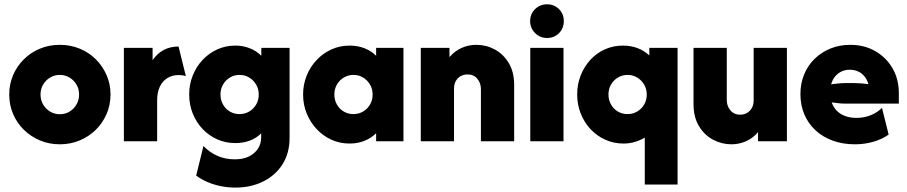

<svg xmlns="http://www.w3.org/2000/svg" viewBox="-20 -646 4148 878"><path d="M253.5 13.9Q204.9 13.9 162.8 -3.8Q120.8 -21.5 89.2 -52.4Q57.6 -83.3 39.9 -124.7Q22.2 -166 22.2 -213.9Q22.2 -261.1 39.9 -302.4Q57.6 -343.8 89.2 -375Q120.8 -406.2 162.8 -423.6Q204.9 -441 253.5 -441Q302.1 -441 344.4 -423.6Q386.8 -406.2 418.1 -375Q449.3 -343.8 467.4 -302.4Q485.4 -261.1 485.4 -213.9Q485.4 -166 467.4 -124.7Q449.3 -83.3 418.1 -52.4Q386.8 -21.5 344.4 -3.8Q302.1 13.9 253.5 13.9ZM253.5 -123.6Q278.5 -123.6 298.3 -135.8Q318.1 -147.9 329.9 -168.4Q341.7 -188.9 341.7 -213.9Q341.7 -238.9 329.9 -259Q318.1 -279.2 297.9 -291.3Q277.8 -303.5 253.5 -303.5Q229.2 -303.5 209 -291.3Q188.9 -279.2 177.1 -259Q165.3 -238.9 165.3 -213.9Q165.3 -188.9 177.1 -168.4Q188.9 -147.9 209 -135.8Q229.2 -123.6 253.5 -123.6Z M546.5 0V-427.1H677.8V-370.8Q698.6 -401.4 728.5 -417.4Q758.3 -433.3 796.5 -433.3L829.9 -297.9Q822.2 -300.7 813.9 -301.7Q805.6 -302.8 797.2 -302.8Q767.4 -302.8 745.1 -288.9Q722.9 -275 710.8 -249.3Q698.6 -223.6 698.6 -187.5V0Z M1056.9 211.8Q1022.2 211.8 989.6 205.2Q956.9 198.6 928.1 186.1Q899.3 173.6 877.1 156.9L910.4 21.5Q936.1 49.3 972.6 66Q1009 82.6 1054.2 82.6Q1091.7 82.6 1118.4 69.4Q1145.1 56.2 1159.7 33.7Q1174.3 11.1 1174.3 -17.4V-36.1Q1152.1 -13.9 1121.9 -2.8Q1091.7 8.3 1056.2 8.3Q1011.8 8.3 973.6 -8.7Q935.4 -25.7 906.6 -55.9Q877.8 -86.1 861.5 -126.7Q845.1 -167.4 845.1 -213.9Q845.1 -260.4 861.5 -301Q877.8 -341.7 906.6 -372.2Q935.4 -402.8 973.6 -420.1Q1011.8 -437.5 1056.2 -437.5Q1091.7 -437.5 1122.2 -425.3Q1152.8 -413.2 1175 -391V-427.1H1304.2V-15.3Q1304.2 54.2 1271.9 105.2Q1239.6 156.2 1183.3 184Q1127.1 211.8 1056.9 211.8ZM1075 -124.3Q1100 -124.3 1119.8 -136.1Q1139.6 -147.9 1151.4 -168.1Q1163.2 -188.2 1163.2 -213.2Q1163.2 -238.9 1151.4 -259Q1139.6 -279.2 1119.8 -291.3Q1100 -303.5 1075.7 -303.5Q1051.4 -303.5 1031.2 -291.3Q1011.1 -279.2 999.7 -259Q988.2 -238.9 988.2 -213.9Q988.2 -188.9 999.7 -168.4Q1011.1 -147.9 1030.9 -136.1Q1050.7 -124.3 1075 -124.3Z M1578.5 10.4Q1534 10.4 1495.8 -6.9Q1457.6 -24.3 1428.5 -55.2Q1399.3 -86.1 1382.6 -126.7Q1366 -167.4 1366 -213.9Q1366 -259.7 1382.6 -300.7Q1399.3 -341.7 1428.5 -372.2Q1457.6 -402.8 1495.8 -420.1Q1534 -437.5 1578.5 -437.5Q1616 -437.5 1646.9 -425.3Q1677.8 -413.2 1700 -391V-427.1H1825V0H1700V-36.8Q1677.8 -14.6 1646.9 -2.1Q1616 10.4 1578.5 10.4ZM1595.8 -124.3Q1620.8 -124.3 1640.6 -136.1Q1660.4 -147.9 1672.2 -168.1Q1684 -188.2 1684 -213.2Q1684 -238.9 1672.2 -259Q1660.4 -279.2 1640.6 -291.3Q1620.8 -303.5 1596.5 -303.5Q1572.2 -303.5 1552.1 -291.3Q1531.9 -279.2 1520.5 -259Q1509 -238.9 1509 -213.9Q1509 -188.9 1520.5 -168.4Q1531.9 -147.9 1551.7 -136.1Q1571.5 -124.3 1595.8 -124.3Z M1904.2 0V-427.1H2035.4V-384.7Q2059 -412.5 2090.6 -426.7Q2122.2 -441 2158.3 -441Q2203.5 -441 2242.7 -419.8Q2281.9 -398.6 2306.6 -357.6Q2331.2 -316.7 2331.2 -257.6V0H2179.2V-238.9Q2179.2 -266 2162.8 -285.8Q2146.5 -305.6 2118.1 -305.6Q2101.4 -305.6 2087.5 -298.3Q2073.6 -291 2064.9 -276.4Q2056.2 -261.8 2056.2 -239.6V0Z M2404.9 0V-427.1H2556.9V0ZM2481.2 -472.2Q2459.7 -472.2 2442.4 -482.6Q2425 -493.1 2414.6 -510.4Q2404.2 -527.8 2404.2 -549.3Q2404.2 -571.5 2414.6 -588.9Q2425 -606.2 2442.4 -616.3Q2459.7 -626.4 2481.2 -626.4Q2503.5 -626.4 2520.8 -616.3Q2538.2 -606.2 2548.3 -588.9Q2558.3 -571.5 2558.3 -549.3Q2558.3 -527.8 2548.3 -510.1Q2538.2 -492.4 2520.8 -482.3Q2503.5 -472.2 2481.2 -472.2Z M2928.5 197.9V-16.7Q2907.6 -4.2 2883 3.1Q2858.3 10.4 2831.2 10.4Q2786.8 10.4 2748.3 -6.9Q2709.7 -24.3 2680.9 -54.9Q2652.1 -85.4 2635.8 -126.4Q2619.4 -167.4 2619.4 -213.9Q2619.4 -260.4 2635.4 -301Q2651.4 -341.7 2679.9 -372.6Q2708.3 -403.5 2746.5 -420.5Q2784.7 -437.5 2828.5 -437.5Q2865.3 -437.5 2896.2 -425.7Q2927.1 -413.9 2949.3 -392.4V-427.1H3078.5V197.9ZM2849.3 -124.3Q2874.3 -124.3 2894.1 -136.1Q2913.9 -147.9 2925.7 -168.1Q2937.5 -188.2 2937.5 -213.2Q2937.5 -238.9 2925.7 -259Q2913.9 -279.2 2894.1 -291.3Q2874.3 -303.5 2850 -303.5Q2825.7 -303.5 2805.6 -291.3Q2785.4 -279.2 2774 -259Q2762.5 -238.9 2762.5 -213.9Q2762.5 -188.9 2774 -168.4Q2785.4 -147.9 2805.2 -136.1Q2825 -124.3 2849.3 -124.3Z M3324.3 13.9Q3280.6 13.9 3240.6 -7.3Q3200.7 -28.5 3176 -69.8Q3151.4 -111.1 3151.4 -169.4V-427.1H3303.5V-188.2Q3303.5 -161.1 3320.1 -141.3Q3336.8 -121.5 3364.6 -121.5Q3381.9 -121.5 3395.8 -129.5Q3409.7 -137.5 3418.1 -152.1Q3426.4 -166.7 3426.4 -187.5V-427.1H3578.5V0H3446.5V-41.7Q3423.6 -14.6 3392 -0.3Q3360.4 13.9 3324.3 13.9Z M3889.6 13.9Q3834 13.9 3788.2 -2.8Q3742.4 -19.4 3709 -50.3Q3675.7 -81.2 3658 -123.3Q3640.3 -165.3 3640.3 -216Q3640.3 -264.6 3657.3 -305.9Q3674.3 -347.2 3705.6 -377.4Q3736.8 -407.6 3778.1 -424.3Q3819.4 -441 3868.1 -441Q3932.6 -441 3982.6 -412.2Q4032.6 -383.3 4061.5 -333.7Q4090.3 -284 4090.3 -220.1V-172.2H3844.4Q3829.9 -172.2 3814.6 -174Q3799.3 -175.7 3783.3 -177.8Q3791 -155.6 3806.2 -139.9Q3821.5 -124.3 3844.4 -115.6Q3867.4 -106.9 3895.8 -106.9Q3931.9 -106.9 3962.5 -119.4Q3993.1 -131.9 4013.2 -152.8L4043.7 -30.6Q4013.2 -9 3973.3 2.4Q3933.3 13.9 3889.6 13.9ZM3780.6 -260.4Q3795.8 -262.5 3811.8 -264.2Q3827.8 -266 3841.7 -266H3888.2Q3903.5 -266 3920.5 -264.6Q3937.5 -263.2 3951.4 -261.1Q3945.1 -281.9 3933 -296.9Q3920.8 -311.8 3903.8 -319.4Q3886.8 -327.1 3866 -327.1Q3845.1 -327.1 3828.1 -319.1Q3811.1 -311.1 3799 -296.5Q3786.8 -281.9 3780.6 -260.4Z"/></svg>

Font: Afacad Flux ExtraBold
Style: Regular
Weight: 800
Designer: Kristian Moeller
Foundry: Dicotype
Version: Version 1.100